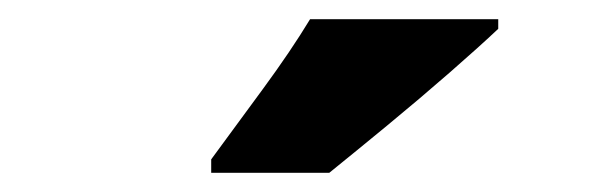

<svg xmlns="http://www.w3.org/2000/svg" viewBox="-20 -786 640 200"><path d="M200 -620Q225 -654 254 -693.5Q283 -733 303 -766H499V-756Q480 -738 448.5 -710.5Q417 -683 383 -655Q349 -627 323 -606H200Z"/></svg>

Font: Noto Sans Mono Black
Style: Regular
Weight: 900
Designer: Monotype Design Team
Foundry: Monotype Imaging Inc.
Version: Version 2.014